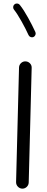

<svg xmlns="http://www.w3.org/2000/svg" viewBox="-20 -1057 272 1113"><path d="M109.4 36.6Q94.2 36.1 83.7 25.1Q73.2 14.2 73.2 -1L90.3 -665.5Q90.8 -680.7 101.8 -691.2Q112.8 -701.7 127.9 -701.2Q143.1 -700.7 153.6 -689.9Q164.1 -679.2 163.6 -664.1L146.5 0.5Q146 15.6 135.3 26.1Q124.5 36.6 109.4 36.6ZM64.5 -1032.2Q71.3 -1037.6 80.3 -1036.6Q89.4 -1035.6 94.7 -1028.8Q118.2 -999 142.8 -954.3Q167.5 -909.7 185.1 -871.1Q188.5 -863.3 185.3 -854.7Q182.1 -846.2 173.8 -842.3Q166 -838.9 157.5 -842.3Q148.9 -845.7 145.5 -853.5Q128.9 -890.1 104.7 -933.3Q80.6 -976.6 60.5 -1002Q55.2 -1008.8 56.4 -1017.8Q57.6 -1026.9 64.5 -1032.2Z"/></svg>

Font: Mikhak-DS2-FD Regular
Style: Regular
Weight: 400
Designer: Amin Abedi
Version: Version 3.4